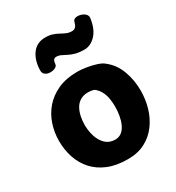

<svg xmlns="http://www.w3.org/2000/svg" viewBox="-194 -938 976 1063"><g transform="rotate(-30 294.0 -406.5)"><path d="M308.9 -553Q332.7 -553 364.6 -548.1Q396.6 -543.2 425.5 -533.9Q454.4 -524.7 469.2 -511.7Q516.8 -474.7 539.1 -414.9Q561.3 -355.1 561.3 -287Q561.3 -232 546.2 -179.7Q531 -127.4 500.1 -85.2Q469.2 -42.9 422.1 -18Q374.9 6.9 310.9 6.9Q238.1 6.9 184.9 -15.1Q131.7 -37.1 97.1 -75.9Q62.6 -114.7 46.1 -164.9Q29.7 -215.2 29.7 -271Q29.7 -324.6 46.3 -375.1Q63 -425.7 97.4 -465.6Q131.8 -505.4 184.4 -529.2Q237.1 -553 308.9 -553ZM197.1 -276.4Q197.1 -238.9 208.3 -203.3Q219.4 -167.8 243.4 -144.9Q267.3 -122.1 304 -122.1Q329 -122.1 346.6 -136.5Q364.1 -150.9 374.4 -174.6Q384.8 -198.2 389.4 -225.8Q394.1 -253.4 394.1 -278.9Q394.1 -336 379.7 -369.2Q365.2 -402.3 340.8 -419.1Q330.1 -422.3 321.5 -423.4Q312.9 -424.6 303 -424.6Q273.7 -424.6 252.9 -412Q232.1 -399.4 220.2 -378.2Q208.3 -357 202.7 -330.8Q197.1 -304.7 197.1 -276.4ZM406.3 -639.1Q371.8 -639.1 348.5 -645.7Q325.2 -652.3 308.8 -661.1Q292.4 -669.8 278.4 -676.4Q264.4 -683 248.4 -683Q226.7 -683 225 -650.1Q224.4 -638.1 210.3 -631.1Q196.2 -624.1 178.6 -624.3Q161 -624.4 147.6 -633.7Q134.1 -642.9 134.7 -663.6Q136.6 -726.6 166.2 -766.3Q195.8 -806.1 249.7 -806.1Q276.7 -806.1 296.2 -799.4Q315.7 -792.7 331.2 -783.9Q346.7 -775.2 362.2 -768.5Q377.7 -761.8 396.7 -761.8Q411.7 -761.8 420.2 -771.2Q428.7 -780.7 433.3 -798.9Q436.3 -813.2 450.7 -816.9Q465.1 -820.6 481.9 -816.2Q498.7 -811.8 510.4 -800.9Q522.1 -790.1 520.1 -774.2Q510.8 -707.6 478.1 -673.3Q445.3 -639.1 406.3 -639.1Z"/></g></svg>

Font: Playpen Sans Thai
Style: Regular
Weight: 400
Designer: Sirin Gunkloy, Laura Meseguer, Veronika Burian, José Scaglione
Foundry: TypeTogether
Version: Version 2.000